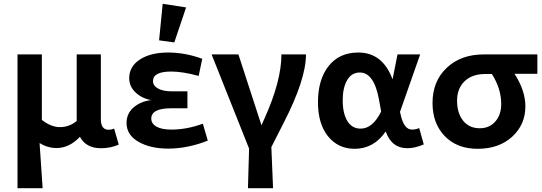

<svg xmlns="http://www.w3.org/2000/svg" viewBox="-20 -772 2846 1009"><path d="M72 217V-486H200V-142Q248 -104 295 -104Q344 -104 383 -136V-486H510V-146Q510 -90 551 -90Q566 -90 580 -96L604 -12Q561 7 511 7Q432 7 400 -53Q344 6 277 6Q231 6 188 -20L204 217Z M896 -549 816 -560 835 -752 958 -733ZM864 9Q770 9 707.5 -27Q645 -63 645 -126Q645 -175 681.5 -207Q718 -239 774 -246Q725 -255 692 -286.5Q659 -318 659 -361Q659 -423 715.5 -459.5Q772 -496 863 -496Q953 -496 1043 -463L1024 -373Q940 -396 880 -396Q784 -396 784 -346Q784 -322 810 -307Q836 -292 886 -292H965V-203H880Q775 -203 775 -149Q775 -122 802.5 -106.5Q830 -91 880 -91Q962 -91 1046 -122L1072 -33Q966 9 864 9Z M1289 9 1092 -486H1233L1354 -114L1369 -147Q1459 -346 1459 -486H1588Q1588 -354 1470 -125L1406 1L1415 217H1283Z M1844 10Q1757 10 1704 -55.5Q1651 -121 1651 -235Q1651 -354 1707 -425Q1763 -496 1863 -496Q1991 -496 2043 -355L2069 -486H2188L2082 -184L2084 -176Q2101 -91 2145 -91Q2165 -91 2183 -99L2207 -13Q2160 7 2121 7Q2038 7 2007 -81Q1944 10 1844 10ZM1781 -245Q1781 -176 1805.5 -136Q1830 -96 1875 -96Q1939 -96 1983 -186L1972 -247Q1946 -391 1871 -391Q1828 -391 1804.5 -351Q1781 -311 1781 -245Z M2741 -213Q2741 -117 2671.5 -53.5Q2602 10 2490 10Q2382 10 2317.5 -56.5Q2253 -123 2253 -231Q2253 -345 2327.5 -415.5Q2402 -486 2522 -486H2804V-384H2684Q2741 -296 2741 -213ZM2382 -243Q2382 -177 2414 -137.5Q2446 -98 2501 -98Q2552 -98 2583 -133.5Q2614 -169 2614 -225Q2614 -306 2565 -383H2526Q2459 -382 2420.5 -344Q2382 -306 2382 -243Z"/></svg>

Font: Cantarell
Style: Bold
Weight: 700
Designer: Dave Crossland, Nikolaus Waxweiler, Florian Fecher, Jacques Le Bailly, Eben Sorkin, Alexei Vanyashin, Alexios Zavras, Em
Version: Version 0.303